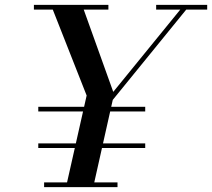

<svg xmlns="http://www.w3.org/2000/svg" viewBox="-20 -770 872 790"><path d="M251.5 0 336.5 -377 189.5 -750H317.5L446 -392L736 -748H760.5L444 -359L363.5 0ZM161.5 0V-19.5H463.5V0ZM137.5 -161V-180H577.5V-161ZM137.5 -311.5V-330.5H577.5V-311.5ZM119.5 -730.5V-750H426V-730.5ZM622.5 -730.5V-750H832.5V-730.5Z"/></svg>

Font: Bodoni Moda 11pt Medium
Style: Italic
Weight: 500
Italic angle: -13°
Designer: Owen Earl
Foundry: indestructible type
Version: Version 2.004